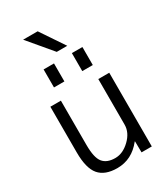

<svg xmlns="http://www.w3.org/2000/svg" viewBox="-232 -1060 1023 1172"><g transform="rotate(-30 280.0 -473.5)"><path d="M148.4 -610.4V-737.3H221.7V-610.4ZM347.7 -610.4V-737.3H421.9V-610.4ZM271.5 -790 130.9 -957H233.4L345.7 -790ZM70.3 -519.5H144.5V-207Q144.5 -117.2 171.9 -83.5Q199.2 -49.8 257.8 -49.8Q311.5 -49.8 359.9 -96.2Q408.2 -142.6 408.2 -198.2V-519.5H485.4V0H413.1L412.1 -78.1H410.2Q340.8 9.8 238.3 9.8Q151.4 9.8 110.8 -38.1Q70.3 -85.9 70.3 -197.3Z"/></g></svg>

Font: Mgen+ 1c regular
Style: Regular
Weight: 400
Designer: [Source Han Sans]
Ryoko NISHIZUKA  (kana & ideographs); Paul D. Hunt (Latin, Greek & Cyrillic); Wenlong ZHANG  (bopomofo
Version: Version 1.059.20150602